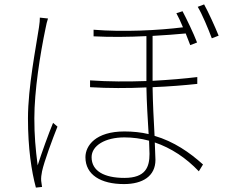

<svg xmlns="http://www.w3.org/2000/svg" viewBox="-20 -813 1040 872"><path d="M198 -729 161 -733C161 -722 160 -708 157 -689C144 -601 107 -418 107 -275C107 -140 123 -35 143 39L171 36C170 29 168 17 167 8C166 -5 168 -21 171 -35C180 -78 219 -183 241 -238L221 -255C201 -207 169 -118 151 -62C141 -140 136 -198 136 -276C136 -400 162 -566 187 -685C190 -703 194 -716 198 -729ZM907 -793 878 -782C899 -747 925 -684 942 -639L973 -651C956 -693 926 -759 907 -793ZM657 -174 659 -114C659 -55 642 -5 545 -5C454 -5 396 -36 396 -99C396 -152 458 -189 545 -189C583 -189 620 -184 657 -174ZM809 -762 781 -753C790 -736 801 -714 811 -689C700 -675 539 -667 405 -678V-648C481 -644 566 -645 645 -649V-445C562 -442 473 -442 389 -448V-417C472 -412 561 -412 645 -416C646 -351 651 -268 655 -204C621 -212 584 -216 545 -216C415 -216 368 -152 368 -99C368 -19 438 23 543 23C628 23 686 -13 686 -87L683 -166C757 -141 825 -96 883 -35L902 -66C841 -121 770 -170 682 -196C678 -266 674 -349 673 -417C749 -420 820 -426 876 -432V-463C818 -456 748 -450 673 -446V-650C729 -653 781 -657 823 -661V-662L844 -608L875 -620C859 -662 827 -728 809 -762Z"/></svg>

Font: Noto Sans CJK SC Thin
Style: Regular
Weight: 100
Designer: Ryoko NISHIZUKA 西塚涼子 (kana, bopomofo & ideographs); Paul D. Hunt (Latin, Greek & Cyrillic); Sandoll Communications 산돌커뮤니
Foundry: Adobe
Version: Version 2.004;hotconv 1.0.118;makeotfexe 2.5.65603